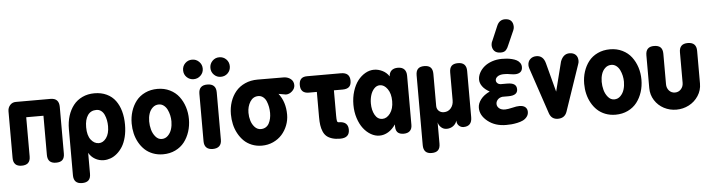

<svg xmlns="http://www.w3.org/2000/svg" viewBox="-60 -1239 6464 1745"><g transform="rotate(-5 3172.0 -366.5)"><path d="M17.1 -77.1V-502.9Q17.1 -535.2 37.6 -558.6Q58.1 -582 90.8 -582H407.2Q484.9 -582 484.9 -502V-77.1Q484.9 -38.1 466.3 -19Q447.8 0 407.2 0Q330.1 0 330.1 -77.1V-435.1H172.9V-77.1Q172.9 0 94.2 0Q17.1 0 17.1 -77.1Z M814 -445.8Q762.2 -445.8 734.9 -406.5Q707.5 -367.2 707.5 -296.9Q707.5 -222.2 738 -182.6Q768.6 -143.1 810.5 -143.1Q849.6 -143.1 878.2 -182.1Q906.7 -221.2 906.7 -289.1Q906.7 -317.4 901.6 -343.8Q896.5 -370.1 886 -393.8Q875.5 -417.5 856.9 -431.6Q838.4 -445.8 814 -445.8ZM549.8 127V-294.9Q549.8 -358.9 567.1 -414.1Q584.5 -469.2 616.7 -510.3Q648.9 -551.3 698.2 -574.7Q747.6 -598.1 808.6 -598.1Q871.6 -598.1 920.7 -574.7Q969.7 -551.3 1000.2 -509.5Q1030.8 -467.8 1046.1 -412.1Q1061.5 -356.4 1061.5 -290Q1061.5 -229 1048.6 -177.5Q1035.6 -126 1013.9 -91.1Q992.2 -56.2 963.6 -31.7Q935.1 -7.3 904.3 3.9Q873.5 15.1 841.8 15.1Q799.3 15.1 762.7 -5.9Q726.1 -26.9 705.6 -64V127Q705.6 167 686.3 186Q667 205.1 627 205.1Q549.8 205.1 549.8 127Z M1383.3 -587.9Q1445.3 -587.9 1495.8 -563Q1546.4 -538.1 1578.4 -496.1Q1610.4 -454.1 1627.4 -400.9Q1644.5 -347.7 1644.5 -289.1Q1644.5 -229 1627.2 -175.5Q1609.9 -122.1 1577.9 -80.8Q1545.9 -39.6 1495.6 -15.4Q1445.3 8.8 1383.3 8.8Q1333 8.8 1290.3 -7.8Q1247.6 -24.4 1217 -53.2Q1186.5 -82 1165 -120.6Q1143.6 -159.2 1133.1 -203.4Q1122.6 -247.6 1122.6 -294.9Q1122.6 -354 1139.4 -406.2Q1156.2 -458.5 1188 -499.3Q1219.7 -540 1270.3 -564Q1320.8 -587.9 1383.3 -587.9ZM1383.3 -445.8Q1350.1 -445.8 1326.7 -423.8Q1303.2 -401.9 1293 -369.6Q1282.7 -337.4 1282.7 -299.8Q1282.7 -262.2 1292.7 -224.9Q1302.7 -187.5 1326.7 -159.2Q1350.6 -130.9 1383.3 -130.9Q1416.5 -130.9 1440.2 -154.8Q1463.9 -178.7 1474.1 -212.2Q1484.4 -245.6 1484.4 -283.2Q1484.4 -310.5 1478.3 -338.1Q1472.2 -365.7 1460.2 -390.4Q1448.2 -415 1428.2 -430.4Q1408.2 -445.8 1383.3 -445.8Z M1917.5 -77.1V-509.8Q1917.5 -587.9 1837.4 -587.9Q1759.3 -587.9 1759.3 -509.8V-77.1Q1759.3 -39.1 1779.3 -19.5Q1799.3 0 1837.4 0Q1876.5 0 1897 -19.5Q1917.5 -39.1 1917.5 -77.1ZM1720.2 -825.2Q1756.8 -825.2 1783.2 -799.1Q1809.6 -772.9 1809.6 -735.8Q1809.6 -698.7 1783.2 -672.9Q1756.8 -647 1720.2 -647Q1682.1 -647 1656.2 -672.6Q1630.4 -698.2 1630.4 -735.8Q1630.4 -773.4 1656.2 -799.3Q1682.1 -825.2 1720.2 -825.2ZM1967.3 -825.2Q2005.4 -825.2 2031 -799.3Q2056.6 -773.4 2056.6 -735.8Q2056.6 -698.2 2031 -672.6Q2005.4 -647 1967.3 -647Q1930.7 -647 1905 -672.9Q1879.4 -698.7 1879.4 -735.8Q1879.4 -772.9 1905 -799.1Q1930.7 -825.2 1967.3 -825.2Z M2297.4 -592.8 2540.5 -591.8Q2576.7 -589.4 2601.1 -568.6Q2625.5 -547.9 2625.5 -513.2Q2625.5 -482.9 2599.6 -459Q2573.7 -435.1 2542.5 -435.1L2475.6 -446.8Q2537.1 -368.7 2537.1 -252Q2537.1 -201.7 2518.8 -154.5Q2500.5 -107.4 2468 -71Q2435.5 -34.7 2387.9 -12.9Q2340.3 8.8 2285.2 8.8Q2235.4 8.8 2192.9 -8.5Q2150.4 -25.9 2120.6 -55.4Q2090.8 -85 2069.6 -124.3Q2048.3 -163.6 2038.3 -208.3Q2028.3 -252.9 2028.3 -299.8Q2028.3 -360.4 2046.1 -413.3Q2064 -466.3 2097.4 -506.3Q2130.9 -546.4 2182.4 -569.6Q2233.9 -592.8 2297.4 -592.8ZM2288.6 -142.1Q2314 -142.1 2333 -153.8Q2352.1 -165.5 2362.8 -185.8Q2373.5 -206.1 2378.9 -230Q2384.3 -253.9 2384.3 -280.8Q2384.3 -309.1 2379.2 -336.2Q2374 -363.3 2363.8 -387.9Q2353.5 -412.6 2334.5 -427.7Q2315.4 -442.9 2290.5 -442.9Q2242.7 -442.9 2215.6 -399.7Q2188.5 -356.4 2188.5 -298.8Q2188.5 -261.7 2199 -227.1Q2209.5 -192.4 2232.9 -167.2Q2256.3 -142.1 2288.6 -142.1Z M2747.1 -584H3057.1Q3138.2 -584 3138.2 -508.8Q3138.2 -470.7 3118.7 -452.9Q3099.1 -435.1 3059.1 -435.1H2980V-204.1Q2980 -168.5 2983.2 -155.3Q2986.3 -142.1 2999 -142.1Q3084 -142.1 3084 -66.9Q3084 7.8 2999 7.8Q2956.5 7.8 2925.5 -2Q2894.5 -11.7 2875.2 -28.6Q2856 -45.4 2844.5 -72.8Q2833 -100.1 2828.6 -131.1Q2824.2 -162.1 2824.2 -204.1V-434.1H2751Q2675.3 -434.1 2675.3 -509.8Q2675.3 -584 2747.1 -584Z M3358.9 -589.8Q3397.5 -589.8 3435.3 -571.3Q3473.1 -552.7 3496.1 -517.1Q3498 -552.2 3518.8 -570.6Q3539.6 -588.9 3576.2 -588.9Q3614.7 -588.9 3634.5 -568.4Q3654.3 -547.9 3654.3 -508.8V-61Q3654.3 -24.9 3634.5 -5.9Q3614.7 13.2 3576.2 13.2Q3564 13.2 3553.2 10.7Q3542.5 8.3 3530.8 1.5Q3519 -5.4 3512 -20.5Q3504.9 -35.6 3504.9 -58.1V-78.1Q3475.1 -34.2 3437 -11.5Q3398.9 11.2 3357.9 11.2Q3317.9 11.2 3279.5 -10.7Q3241.2 -32.7 3211.4 -71.3Q3181.6 -109.9 3163.3 -166.5Q3145 -223.1 3145 -288.1Q3145 -354.5 3163.1 -411.9Q3181.2 -469.2 3210.9 -507.6Q3240.7 -545.9 3279.3 -567.9Q3317.9 -589.8 3358.9 -589.8ZM3397 -138.2Q3437 -138.2 3468 -179.9Q3499 -221.7 3499 -291Q3499 -360.4 3469 -402.6Q3439 -444.8 3399.9 -444.8Q3370.1 -444.8 3347.9 -421.1Q3325.7 -397.5 3314.9 -362.3Q3304.2 -327.1 3304.2 -287.1Q3304.2 -225.6 3328.6 -181.9Q3353 -138.2 3397 -138.2Z M3740.7 131.8V-504.9Q3740.7 -544.9 3759.3 -564Q3777.8 -583 3816.9 -583Q3856 -583 3874.8 -564Q3893.6 -544.9 3893.6 -504.9V-212.9Q3893.6 -185.1 3912.1 -167.5Q3930.7 -149.9 3958.5 -149.9Q3998 -149.9 4022.5 -178.7Q4046.9 -207.5 4046.9 -250V-504.9Q4046.9 -544.9 4065.7 -564Q4084.5 -583 4124.5 -583Q4201.7 -583 4201.7 -504.9V-83Q4201.7 0 4124.5 0Q4101.6 0 4083.3 -16.8Q4064.9 -33.7 4064.5 -64Q4055.2 -33.2 4029.5 -15.1Q4003.9 2.9 3970.7 2.9Q3942.9 2.9 3921.1 -16.1Q3899.4 -35.2 3893.6 -63V131.8Q3893.6 171.9 3874.5 190.9Q3855.5 210 3815.4 210Q3740.7 210 3740.7 131.8Z M4512.7 15.1Q4412.6 15.1 4345.5 -38.3Q4278.3 -91.8 4278.3 -161.1Q4278.3 -200.7 4306.9 -238Q4335.4 -275.4 4389.6 -300.8Q4346.2 -324.7 4324.5 -354.7Q4302.7 -384.8 4302.7 -416Q4302.7 -448.2 4319.1 -479Q4335.4 -509.8 4364 -533.7Q4392.6 -557.6 4434.8 -572.3Q4477.1 -586.9 4525.4 -586.9Q4548.8 -586.9 4570.8 -585Q4592.8 -583 4617.2 -576.9Q4641.6 -570.8 4659.4 -561.3Q4677.2 -551.8 4689 -535.2Q4700.7 -518.6 4700.7 -497.1Q4700.7 -467.3 4682.4 -452.1Q4664.1 -437 4631.3 -437Q4618.2 -437 4587.4 -441.9Q4565.4 -446.8 4532.7 -446.8Q4494.6 -446.8 4474.1 -431.9Q4453.6 -417 4453.6 -397Q4453.6 -381.3 4466.1 -370.1Q4478.5 -358.9 4499.5 -358.9H4553.7Q4597.7 -358.9 4618.7 -344.5Q4639.6 -330.1 4639.6 -299.8Q4639.6 -243.2 4555.7 -243.2H4501.5Q4473.6 -239.7 4457.5 -222.2Q4441.4 -204.6 4441.4 -183.1Q4441.4 -159.7 4460.9 -142.8Q4480.5 -126 4515.6 -126Q4538.1 -126 4586.4 -137.2Q4620.6 -146 4646.5 -146Q4682.6 -146 4700.7 -129.9Q4718.8 -113.8 4718.8 -86.9Q4718.8 -61.5 4703.6 -42Q4688.5 -22.5 4666.7 -12Q4645 -1.5 4615 4.9Q4585 11.2 4561.3 13.2Q4537.6 15.1 4512.7 15.1ZM4652.3 -837.9 4592.8 -703.1Q4586.9 -689.5 4583 -682.1Q4579.1 -674.8 4570.8 -664.6Q4562.5 -654.3 4550.3 -649.7Q4538.1 -645 4521.5 -645Q4481.9 -645 4462.6 -665.8Q4443.4 -686.5 4443.4 -720.2Q4443.4 -726.1 4446 -737.5Q4448.7 -749 4452.6 -754.9L4510.7 -891.1Q4533.2 -942.9 4583.5 -942.9Q4621.1 -942.9 4639.9 -923.3Q4658.7 -903.8 4658.7 -867.2Q4658.7 -855 4652.3 -837.9Z M4920.9 -513.2 4991.2 -247.1 5059.1 -516.1Q5084.5 -584 5142.1 -584Q5177.2 -584 5197.8 -564.2Q5218.3 -544.4 5218.3 -507.8Q5218.3 -493.2 5211.9 -477.1L5068.4 -56.2Q5048.3 0 4986.3 0Q4928.2 0 4908.2 -56.2L4766.1 -479Q4761.2 -495.1 4761.2 -507.8Q4761.2 -542.5 4783.4 -563.2Q4805.7 -584 4839.4 -584Q4901.9 -584 4920.9 -513.2Z M5511.7 -587.9Q5573.7 -587.9 5624.3 -563Q5674.8 -538.1 5706.8 -496.1Q5738.8 -454.1 5755.9 -400.9Q5772.9 -347.7 5772.9 -289.1Q5772.9 -229 5755.6 -175.5Q5738.3 -122.1 5706.3 -80.8Q5674.3 -39.6 5624 -15.4Q5573.7 8.8 5511.7 8.8Q5461.4 8.8 5418.7 -7.8Q5376 -24.4 5345.5 -53.2Q5314.9 -82 5293.5 -120.6Q5272 -159.2 5261.5 -203.4Q5251 -247.6 5251 -294.9Q5251 -354 5267.8 -406.2Q5284.7 -458.5 5316.4 -499.3Q5348.1 -540 5398.7 -564Q5449.2 -587.9 5511.7 -587.9ZM5511.7 -445.8Q5478.5 -445.8 5455.1 -423.8Q5431.6 -401.9 5421.4 -369.6Q5411.1 -337.4 5411.1 -299.8Q5411.1 -262.2 5421.1 -224.9Q5431.2 -187.5 5455.1 -159.2Q5479 -130.9 5511.7 -130.9Q5544.9 -130.9 5568.6 -154.8Q5592.3 -178.7 5602.5 -212.2Q5612.8 -245.6 5612.8 -283.2Q5612.8 -310.5 5606.7 -338.1Q5600.6 -365.7 5588.6 -390.4Q5576.7 -415 5556.6 -430.4Q5536.6 -445.8 5511.7 -445.8Z M5836.9 -206.1V-504.9Q5836.9 -583 5912.6 -583Q5953.1 -583 5972.4 -564Q5991.7 -544.9 5991.7 -504.9V-227.1Q5991.7 -192.4 6012.9 -168.7Q6034.2 -145 6066.9 -145Q6099.6 -145 6121.3 -168.7Q6143.1 -192.4 6143.1 -227.1V-504.9Q6143.1 -583 6220.7 -583Q6299.8 -583 6299.8 -504.9V-206.1Q6299.8 -145 6266.8 -94.5Q6233.9 -43.9 6180.7 -16.4Q6127.4 11.2 6066.9 11.2Q6005.9 11.2 5953.4 -16.1Q5900.9 -43.5 5868.9 -93.8Q5836.9 -144 5836.9 -206.1Z"/></g></svg>

Font: BPreplay
Style: Bold
Weight: 700
Designer: Magenta/George Triantafyllakos
Foundry: Magenta/George Triantafyllakos
Version: Version 1.00